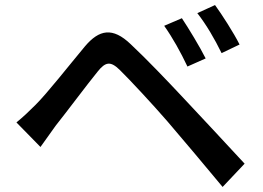

<svg xmlns="http://www.w3.org/2000/svg" viewBox="-20 -757 1040 759"><path d="M699 -685 629 -655C663 -607 694 -551 721 -494L793 -526C770 -572 725 -646 699 -685ZM830 -737 760 -705C796 -659 828 -604 856 -547L927 -581C904 -627 857 -700 830 -737ZM45 -273 140 -176C156 -199 179 -231 200 -260C244 -315 322 -420 366 -474C397 -513 417 -516 453 -481C493 -442 584 -344 642 -277C704 -205 790 -102 860 -18L947 -110C870 -193 769 -302 701 -374C642 -437 560 -523 497 -582C425 -651 372 -640 316 -574C251 -496 168 -390 121 -343C93 -315 73 -296 45 -273Z"/></svg>

Font: Noto Sans JP Medium
Style: Regular
Weight: 500
Designer: Ryoko NISHIZUKA 西塚涼子 (kana, bopomofo & ideographs); Paul D. Hunt (Latin, Greek & Cyrillic); Sandoll Communications 산돌커뮤니
Foundry: Adobe
Version: Version 2.004;hotconv 1.0.118;makeotfexe 2.5.65603